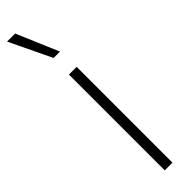

<svg xmlns="http://www.w3.org/2000/svg" viewBox="-297 -787 766 766"><g transform="rotate(-45 85.5 -404.0)"><path d="M70 0V-540.5H113.5V0ZM73.5 -630.5 -11.5 -808H34L109.5 -630.5Z"/></g></svg>

Font: Encode Sans Condensed ExtraLight
Style: Regular
Weight: 200
Width: 3
Designer: Multiple Designers
Foundry: Impallari Type
Version: Version 3.000; ttfautohint (v1.8.3) -l 8 -r 50 -G 200 -x 14 